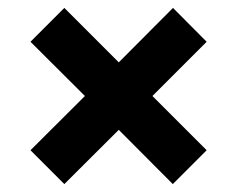

<svg xmlns="http://www.w3.org/2000/svg" viewBox="-20 -606 599 485"><path d="M416.5 -141 280 -278 142.5 -141 57 -226.5 194.5 -363.5 57 -500.5 142.5 -586 280 -448.5 417 -586 502 -500.5 365 -363.5 502 -226.5Z"/></svg>

Font: Hepta Slab
Style: Bold
Weight: 700
Designer: Michael LaGattuta
Foundry: Michael LaGattuta
Version: Version 1.100